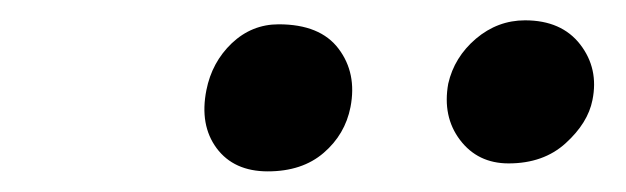

<svg xmlns="http://www.w3.org/2000/svg" viewBox="-20 -743 613 188"><path d="M478 -583Q447.8 -583 430.4 -606Q413.1 -628.9 418.9 -661.1Q424.8 -687 446 -705.1Q467.3 -723.1 494.1 -723.1Q529.8 -723.1 548.1 -699.5Q566.4 -675.8 560.1 -645Q555.7 -622.6 533.9 -602.8Q512.2 -583 478 -583ZM242.2 -575.2Q209 -575.2 192.1 -597.9Q175.3 -620.6 182.1 -654.8Q187.5 -682.1 207 -700.7Q226.6 -719.2 252.9 -719.2Q293.5 -719.2 311.5 -695.3Q329.6 -671.4 323.2 -638.2Q317.9 -611.3 296.9 -593.3Q275.9 -575.2 242.2 -575.2Z"/></svg>

Font: Shantell Sans Irregular Bouncy
Style: Italic
Weight: 400
Italic angle: -11.31°
Designer: Stephen Nixon, Anya Danilova, Shantell Martin
Foundry: Arrow Type
Version: Version 1.006;[9816181b4]